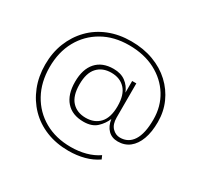

<svg xmlns="http://www.w3.org/2000/svg" viewBox="-163 -883 1245 1197"><g transform="rotate(30 460.0 -284.0)"><path d="M460 110Q372 110 299.5 81Q227 52 175 -1.5Q123 -55 94.5 -127Q66 -199 66 -284Q66 -370 94.5 -441.5Q123 -513 175 -566.5Q227 -620 299.5 -649Q372 -678 460 -678Q548 -678 620.5 -651Q693 -624 745 -575.5Q797 -527 825.5 -463Q854 -399 854 -324Q854 -252 835 -200.5Q816 -149 781 -121.5Q746 -94 697 -94Q654 -94 627 -121Q600 -148 593 -196Q577 -156 543.5 -125Q510 -94 450 -94Q369 -94 325 -143.5Q281 -193 281 -284Q281 -375 325 -424.5Q369 -474 450 -474Q503 -474 537 -448.5Q571 -423 587 -382V-466H617V-220Q617 -172 641 -147Q665 -122 697 -122Q757 -122 789.5 -172.5Q822 -223 822 -324Q822 -418 776.5 -491.5Q731 -565 650 -607.5Q569 -650 460 -650Q352 -650 270.5 -603.5Q189 -557 143.5 -475Q98 -393 98 -284Q98 -176 143.5 -93.5Q189 -11 270.5 35.5Q352 82 460 82Q517 82 567 68.5Q617 55 656 28L667 53Q625 82 572.5 96Q520 110 460 110ZM450 -122Q513 -122 550 -162Q587 -202 587 -284Q587 -366 550 -406Q513 -446 450 -446Q387 -446 350 -406Q313 -366 313 -284Q313 -202 350 -162Q387 -122 450 -122Z"/></g></svg>

Font: Gantari Thin
Style: Regular
Weight: 250
Designer: Anugrah Pasau
Foundry: Lafontype
Version: Version 1.000